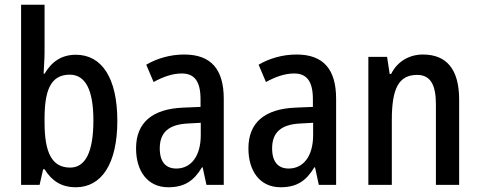

<svg xmlns="http://www.w3.org/2000/svg" viewBox="-20 -780 2024 810"><path d="M168 -559V-760H69V0H147L162 -66H168C199 -16 240 10 300 10C409 10 475 -90 475 -270C475 -452 409 -549 300 -549C240 -549 198 -520 168 -469H164C165 -498 168 -531 168 -559ZM274 -465C341 -465 374 -400 374 -272C374 -138 340 -73 276 -73C199 -73 168 -136 168 -263V-280C168 -393 191 -465 274 -465Z M757 -550C699 -550 643 -534 597 -507L628 -434C670 -457 709 -470 747 -470C801 -470 826 -436 826 -361V-329L754 -326C623 -321 554 -263 554 -154C554 -60 601 10 690 10C758 10 798 -17 832 -74H835L851 0H924V-363C924 -486 872 -550 757 -550ZM773 -259 827 -262V-210C827 -120 785 -69 724 -69C681 -69 654 -95 654 -154C654 -219 689 -255 773 -259Z M1231 -550C1173 -550 1117 -534 1071 -507L1102 -434C1144 -457 1183 -470 1221 -470C1275 -470 1300 -436 1300 -361V-329L1228 -326C1097 -321 1028 -263 1028 -154C1028 -60 1075 10 1164 10C1232 10 1272 -17 1306 -74H1309L1325 0H1398V-363C1398 -486 1346 -550 1231 -550ZM1247 -259 1301 -262V-210C1301 -120 1259 -69 1198 -69C1155 -69 1128 -95 1128 -154C1128 -219 1163 -255 1247 -259Z M1764 -550C1708 -550 1657 -522 1630 -468H1624L1613 -540H1534V0H1633V-274C1633 -405 1661 -464 1740 -464C1796 -464 1819 -422 1819 -340V0H1917V-360C1917 -489 1863 -550 1764 -550Z"/></svg>

Font: Noto Sans Gurmukhi UI Condensed Medium
Style: Regular
Weight: 500
Width: 3
Designer: Jelle Bosma - Monotype Design Team
Foundry: Monotype Imaging Inc.
Version: Version 2.004